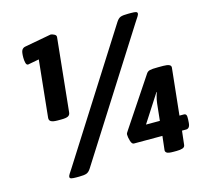

<svg xmlns="http://www.w3.org/2000/svg" viewBox="-103 -817 993 937"><g transform="rotate(-15 394.0 -349.0)"><path d="M154 -289Q132 -289 122 -294.5Q112 -300 113 -313L149 -660L198 -611L86 -590Q78 -590 75 -602Q72 -614 72 -628Q72 -657 78 -666.5Q84 -676 95 -678L230 -703Q236 -703 247.5 -697.5Q259 -692 257 -681L219 -313Q218 -300 208 -294.5Q198 -289 173 -289ZM170 3Q154 3 146 1Q138 -1 138 -8Q138 -13 144 -22.5Q150 -32 160 -47L561 -678Q572 -695 584 -699Q596 -703 621 -703H636Q653 -703 660.5 -701Q668 -699 668 -692Q668 -687 662 -677.5Q656 -668 646 -653L245 -22Q235 -6 223 -1.5Q211 3 185 3ZM660 5Q635 5 627.5 -0.5Q620 -6 621 -14L629 -84H485Q475 -84 469.5 -102.5Q464 -121 464 -134Q464 -139 466 -142.5Q468 -146 474 -155L636 -398Q642 -407 653 -410Q664 -413 695 -413H721Q741 -413 751 -408.5Q761 -404 760 -394L735 -158H756Q766 -158 769 -151.5Q772 -145 771 -129L770 -113Q769 -98 763.5 -91Q758 -84 749 -84H728L720 -14Q719 -3 707.5 1Q696 5 677 5ZM544 -124 520 -158H636L645 -243Q646 -252 648 -262.5Q650 -273 653 -282.5Q656 -292 658 -298L629 -307L675 -327Z"/></g></svg>

Font: Asap Black
Style: Italic
Weight: 900
Italic angle: -6°
Designer: Pablo Cosgaya
Foundry: Omnibus-Type
Version: Version 3.001